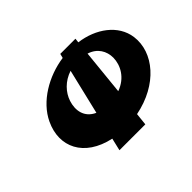

<svg xmlns="http://www.w3.org/2000/svg" viewBox="-136 -868 1217 1217"><g transform="rotate(-45 472.0 -259.5)"><path d="M593.7 -181 624.5 -487C691.3 -466 722 -412 722 -353C720.9 -287 682.6 -213 593.7 -181ZM398.8 -182C323.1 -216 313.1 -288 334 -353C352.9 -411 400.8 -463 471.4 -486ZM493.6 -579C350.5 -559 206.8 -476 149 -353C75.1 -197 146.1 -40 354.2 5L334.4 89H566.4L575.1 6C796.8 -38 928 -196 907 -353C890 -477 772.8 -561 633.6 -579L637 -608H501Z"/></g></svg>

Font: Hussar Milosc
Style: Obl
Weight: 700
Foundry: Cannot Into Space Fonts
Version: Version 1.02